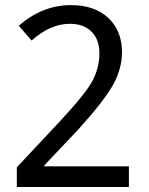

<svg xmlns="http://www.w3.org/2000/svg" viewBox="-20 -743 591 763"><path d="M492.2 0H46.9V-78.1L218.8 -261.7Q324.2 -375 349.6 -425.8Q375 -476.6 375 -531.2Q375 -585.9 343.8 -617.2Q312.5 -648.4 257.8 -648.4Q179.7 -648.4 105.5 -582L54.7 -640.6Q148.4 -722.7 261.7 -722.7Q355.5 -722.7 410.2 -671.9Q464.8 -621.1 464.8 -535.2Q464.8 -472.7 431.6 -410.2Q398.4 -347.7 293 -230.5L156.2 -85.9V-82H492.2Z"/></svg>

Font: Droid Sans Fallback
Style: Regular
Weight: 400
Designer: Steve Matteson
Foundry: Ascender Corporation
Version: 3.00 (Khmer version)